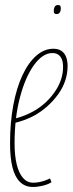

<svg xmlns="http://www.w3.org/2000/svg" viewBox="-20 -734 289 764"><path d="M39 -262Q59 -267 79 -275Q99 -283 118 -294Q167 -323 199 -370Q231 -417 231 -468Q231 -495 220 -509Q209 -523 189 -523Q150 -523 115.5 -475.5Q81 -428 59.5 -347Q38 -266 38 -164Q38 -115 46.5 -80Q55 -45 71.5 -26Q88 -7 112 -7Q123 -7 134 -9Q145 -11 156 -14.5Q167 -18 179 -24L185 -9Q171 0 150 5Q129 10 111 10Q80 10 59.5 -10Q39 -30 29.5 -68.5Q20 -107 20 -163Q20 -247 33 -316Q46 -385 69.5 -435Q93 -485 124.5 -512.5Q156 -540 192 -540Q212 -540 224.5 -531.5Q237 -523 243 -507.5Q249 -492 249 -472Q249 -411 211.5 -359Q174 -307 118 -275Q98 -264 77 -256.5Q56 -249 36 -244ZM205 -678Q199 -678 196.5 -681Q194 -684 194 -689Q194 -696 195.5 -701.5Q197 -707 200.5 -710.5Q204 -714 210 -714Q218 -714 220 -710.5Q222 -707 222 -701Q222 -695 220.5 -690Q219 -685 215.5 -681.5Q212 -678 205 -678Z"/></svg>

Font: Georama
Style: Italic
Weight: 400
Width: 2
Italic angle: -9°
Designer: Jean-Baptiste Levee
Foundry: Production Type
Version: Version 1.000